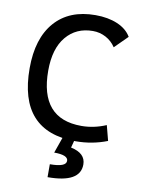

<svg xmlns="http://www.w3.org/2000/svg" viewBox="-100 -770 786 1072"><g transform="rotate(10 293.0 -234.0)"><path d="M365.2 9.8Q42 9.8 42 -347.7Q42 -517.1 123.5 -610.1Q205.1 -703.1 353.5 -703.1Q425.3 -703.1 478.5 -680.4Q531.7 -657.7 556.2 -615.7L483.9 -543.9Q461.9 -577.1 428 -595.2Q394 -613.3 354.5 -613.3Q260.3 -613.3 203.4 -545.4Q146.5 -477.5 146.5 -352.5Q146.5 -80.1 381.8 -80.1Q452.6 -80.1 521.5 -109.4L543.9 -23.4Q459 9.8 365.2 9.8ZM246.1 234.4V161.1Q337.9 161.1 337.9 126Q337.9 92.8 258.8 92.8L292.5 -2.9L358.9 2.4L346.7 48.8Q430.7 66.4 430.7 130.4Q430.7 234.4 246.1 234.4Z"/></g></svg>

Font: Cascadia Mono PL
Style: Regular
Weight: 400
Monospace: yes
Designer: Aaron Bell
Foundry: Saja Typeworks
Version: Version 2404.023; ttfautohint (v1.8.4)